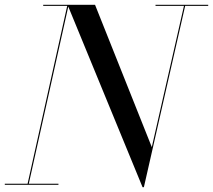

<svg xmlns="http://www.w3.org/2000/svg" viewBox="-55 -770 888 800"><path d="M-35 -4.5V0H188.5V-4.5H65L229.5 -742.5L539 10H544.5L716.5 -745.5H812.5V-750H593V-745.5H711.5L577.5 -157L341 -750H125V-745.5H225L60 -4.5Z"/></svg>

Font: Bodoni* 36pt
Style: Italic
Weight: 400
Italic angle: -13°
Version: Version 2.3